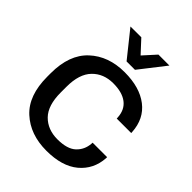

<svg xmlns="http://www.w3.org/2000/svg" viewBox="-266 -1118 1281 1281"><g transform="rotate(45 374.0 -477.5)"><path d="M53.2 -339.4Q53.2 -161.6 149.4 -73.5Q245.6 14.6 397.9 14.6Q545.4 14.6 626.7 -53.2Q708 -121.1 715.3 -231.9V-241.7H578.6L578.1 -231.9Q573.7 -170.9 531.2 -131.1Q488.8 -91.3 396.5 -91.3Q304.7 -91.3 248 -148.7Q191.4 -206.1 191.4 -328.6V-382.3Q191.4 -502.4 248.3 -561Q305.2 -619.6 396 -619.6Q480.5 -619.6 527.3 -584Q574.2 -548.3 578.1 -479.5L578.6 -469.2H715.3L714.8 -478.5Q708 -596.2 624 -660.9Q540 -725.6 397.9 -725.6Q245.6 -725.6 149.4 -636.2Q53.2 -546.9 53.2 -371.6ZM355.5 -785.2H434.6L577.1 -967.8H473.6L393.6 -879.4L311 -968.8L209 -968.3Z"/></g></svg>

Font: Roboto Flex
Style: wght 600 wdth 140 opsz 13.0 GRAD 0.00 slnt 0.00 XTRA 468 XOPQ 96 YOPQ 79 YTLC 514 YTUC 712 YTAS 750 YTDE -203.00 YTFI 738
Weight: 600
Width: 8
Designer: Berlow after Robertson
Foundry: Google
Version: Version 3.100